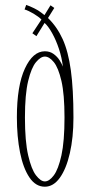

<svg xmlns="http://www.w3.org/2000/svg" viewBox="-20 -730 368 762"><path d="M158 11Q121.5 11 96.8 -25.8Q72 -62.5 59.5 -125Q47 -187.5 47 -264.5Q47 -389.5 78.8 -458Q110.5 -526.5 158 -526.5Q178 -526.5 192.8 -515.8Q207.5 -505 216.5 -490.8Q225.5 -476.5 229.5 -465.5Q225.5 -501 214 -535.8Q202.5 -570.5 187.2 -598Q172 -625.5 157 -639L124.5 -586.5L108.5 -598L144.5 -652.5Q133 -664 113.2 -675.8Q93.5 -687.5 77.5 -692.5L84 -710.5Q98.5 -705.5 115.5 -697.2Q132.5 -689 145 -679L156.5 -670L180.5 -709L195.5 -698.5L170.5 -658.5Q206.5 -623.5 228.8 -574.5Q251 -525.5 261.2 -450.8Q271.5 -376 271.5 -263.5Q271.5 -184 257.2 -122Q243 -60 217.5 -24.5Q192 11 158 11ZM158 -10Q175.5 -10 193.5 -34Q211.5 -58 223.8 -113.5Q236 -169 236 -263.5Q236 -356 223.8 -408.8Q211.5 -461.5 193.5 -483.5Q175.5 -505.5 158 -505.5Q141.5 -505.5 123 -483.5Q104.5 -461.5 91.8 -408.8Q79 -356 79 -263.5Q79 -169 91.8 -113.5Q104.5 -58 123 -34Q141.5 -10 158 -10Z"/></svg>

Font: Imbue 50pt Thin
Style: Regular
Weight: 100
Designer: Tyler Finck
Foundry: Etcetera Type Company
Version: Version 1.102; ttfautohint (v1.8.3)